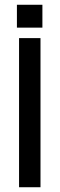

<svg xmlns="http://www.w3.org/2000/svg" viewBox="-20 -786 250 806"><path d="M51 -670V-766H158V-670ZM60 -626H150V0H60Z"/></svg>

Font: Teko Regular
Style: Regular
Weight: 400
Designer: Manushi Parikh, Jonny Pinhorn
Foundry: Indian Type Foundry
Version: Version 1.105;PS 1.0;hotconv 1.0.78;makeotf.lib2.5.61930; tt